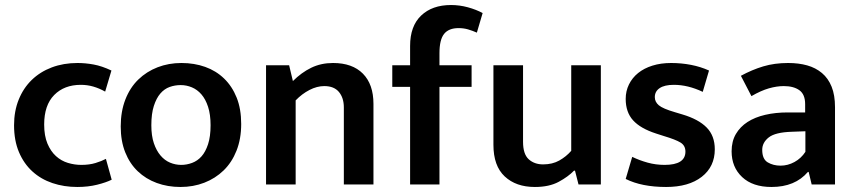

<svg xmlns="http://www.w3.org/2000/svg" viewBox="-20 -735 3402 765"><path d="M304 -78Q336 -78 360.5 -85.5Q385 -93 402 -102L425 -19Q403 -8 367 1Q331 10 288 10Q235 10 189 -5.5Q143 -21 109 -52Q75 -83 55.5 -129Q36 -175 36 -236Q36 -292 54.5 -338Q73 -384 106.5 -416.5Q140 -449 186.5 -466.5Q233 -484 289 -484Q320 -484 353 -478Q386 -472 424 -454L399 -370Q376 -383 352 -390Q328 -397 302 -397Q236 -397 196 -356.5Q156 -316 156 -239Q156 -194 169 -163Q182 -132 203 -113Q224 -94 250.5 -86Q277 -78 304 -78Z M941 -241Q941 -182 922.5 -135Q904 -88 871 -56Q838 -24 794 -7Q750 10 699 10Q648 10 604.5 -6Q561 -22 529 -52.5Q497 -83 479 -128Q461 -173 461 -231Q461 -291 479.5 -338.5Q498 -386 531 -418Q564 -450 608 -467Q652 -484 703 -484Q754 -484 797.5 -468.5Q841 -453 873 -422Q905 -391 923 -346Q941 -301 941 -241ZM819 -236Q819 -279 809 -309.5Q799 -340 782.5 -359Q766 -378 744.5 -387Q723 -396 700 -396Q677 -396 656 -388.5Q635 -381 619 -362.5Q603 -344 593 -313Q583 -282 583 -236Q583 -194 593 -164.5Q603 -135 619.5 -115.5Q636 -96 657.5 -87Q679 -78 702 -78Q724 -78 745.5 -86Q767 -94 783 -112Q799 -130 809 -160.5Q819 -191 819 -236Z M1158 0H1040V-475H1132L1147 -412Q1181 -446 1220 -465Q1259 -484 1307 -484Q1384 -484 1426 -441.5Q1468 -399 1468 -321V0H1350V-307Q1350 -345 1330.5 -368.5Q1311 -392 1272 -392Q1243 -392 1213 -376.5Q1183 -361 1158 -335Z M1777 -715Q1811 -715 1844 -706Q1877 -697 1903 -683L1880 -605Q1862 -613 1844.5 -618Q1827 -623 1807 -623Q1768 -623 1749.5 -600Q1731 -577 1731 -523V-475H1859V-389H1731V0H1614V-389H1543V-475H1614V-552Q1614 -631 1658 -673Q1702 -715 1777 -715Z M2256 -475H2374V0H2285L2271 -55H2267Q2244 -31 2206 -10.5Q2168 10 2111 10Q2036 10 1991 -32Q1946 -74 1946 -158V-475H2064V-170Q2064 -121 2086.5 -100.5Q2109 -80 2144 -80Q2181 -80 2208.5 -95.5Q2236 -111 2256 -134Z M2780 -369Q2721 -397 2665 -397Q2628 -397 2608.5 -384Q2589 -371 2589 -348Q2589 -329 2605 -315.5Q2621 -302 2669 -288L2699 -279Q2763 -260 2795.5 -227Q2828 -194 2828 -140Q2828 -71 2776 -30.5Q2724 10 2634 10Q2537 10 2473 -22L2499 -110Q2528 -96 2560.5 -87Q2593 -78 2628 -78Q2711 -78 2711 -131Q2711 -155 2691.5 -167Q2672 -179 2625 -193L2594 -203Q2532 -223 2502.5 -255.5Q2473 -288 2473 -341Q2473 -372 2486 -398.5Q2499 -425 2522.5 -444Q2546 -463 2579.5 -473.5Q2613 -484 2654 -484Q2695 -484 2733.5 -476.5Q2772 -469 2805 -454Z M2932 -433Q2976 -457 3021 -470.5Q3066 -484 3120 -484Q3162 -484 3196 -474.5Q3230 -465 3255 -444Q3280 -423 3293.5 -389.5Q3307 -356 3307 -308V0H3214L3202 -50H3199Q3148 10 3054 10Q2979 10 2937 -29.5Q2895 -69 2895 -132Q2895 -172 2912 -201Q2929 -230 2958.5 -249Q2988 -268 3029 -277.5Q3070 -287 3118 -287H3188V-320Q3188 -359 3165 -375.5Q3142 -392 3103 -392Q3075 -392 3043.5 -383Q3012 -374 2974 -352ZM3189 -212 3135 -210Q3069 -208 3043 -187.5Q3017 -167 3017 -138Q3017 -101 3039 -88Q3061 -75 3090 -75Q3119 -75 3145.5 -89.5Q3172 -104 3189 -130Z"/></svg>

Font: Mukta SemiBold
Style: Regular
Weight: 600
Designer: Girish Dalvi and Yashodeep Gholap
Foundry: Ek Type
Version: Version 2.538;PS 1.002;hotconv 16.6.51;makeotf.lib2.5.65220;